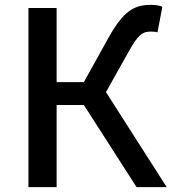

<svg xmlns="http://www.w3.org/2000/svg" viewBox="-20 -770 707 790"><path d="M97 0H213V-338H325L542 0H666L416 -391L508 -555C548 -628 567 -640 600 -640C607 -640 617 -640 628 -637L648 -742C635 -748 617 -750 601 -750C530 -750 487 -723 426 -614L325 -432H213V-737H97Z"/></svg>

Font: DAIFUKU Sans JP Medium
Style: Regular
Weight: 500
Designer: Original font ‘Source Han Sans JP’ : Ryoko NISHIZUKA  (kana, bopomofo & ideographs); Paul D. Hunt (Latin, Greek & Cyrill
Foundry: Daifuku
Version: Version 1.000